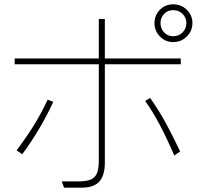

<svg xmlns="http://www.w3.org/2000/svg" viewBox="-20 -791 960 890"><path d="M783 -596Q746 -596 721 -622Q696 -648 696 -684Q696 -720 721 -745.5Q746 -771 783 -771Q820 -771 846 -745.5Q872 -720 872 -684Q872 -648 846 -622Q820 -596 783 -596ZM783 -744Q757 -744 740.5 -726.5Q724 -709 724 -684Q724 -659 740.5 -641Q757 -623 783 -623Q809 -623 826.5 -641Q844 -659 844 -684Q844 -709 826.5 -726.5Q809 -744 783 -744ZM466 -37Q466 22 440.5 50.5Q415 79 357 79H277L266 50H340Q378 50 399 42Q420 34 429 13Q438 -8 438 -48V-493H48V-520H438V-703H466V-520H818V-493H466ZM788 -70Q752 -153 720.5 -212.5Q689 -272 653 -323L676 -337Q718 -277 749.5 -219Q781 -161 815 -89ZM57 -94Q102 -154 136 -208.5Q170 -263 201 -329L227 -319Q167 -189 83 -76Z"/></svg>

Font: LINE Seed Sans KR Thin
Style: Regular
Weight: 250
Designer: LINE BX Design & Sandoll Inc & Dalton Maag Ltd
Foundry: Sandoll Inc.
Version: Version 1.000